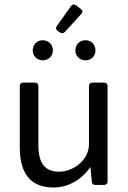

<svg xmlns="http://www.w3.org/2000/svg" viewBox="-20 -835 579 867"><path d="M344.7 -794.9 322.3 -811.5C314.5 -817.4 306.6 -815.4 300.8 -807.6L236.3 -716.8C230.5 -709 232.4 -701.2 240.2 -695.3L251 -688.5C258.8 -683.6 266.6 -683.6 272.5 -690.4L347.7 -772.5C354.5 -780.3 353.5 -788.1 344.7 -794.9ZM172.9 -562.5C199.2 -562.5 218.8 -582 218.8 -607.4C218.8 -633.8 199.2 -653.3 172.9 -653.3C147.5 -653.3 127.9 -633.8 127.9 -607.4C127.9 -582 147.5 -562.5 172.9 -562.5ZM320.3 -607.4C320.3 -582 339.8 -562.5 366.2 -562.5C392.6 -562.5 411.1 -582 411.1 -607.4C411.1 -633.8 392.6 -653.3 366.2 -653.3C339.8 -653.3 320.3 -633.8 320.3 -607.4ZM381.8 -446.3V-184.6C381.8 -107.4 304.7 -59.6 249 -59.6C182.6 -59.6 153.3 -96.7 153.3 -180.7V-446.3C153.3 -456.1 147.5 -461.9 137.7 -461.9H85C75.2 -461.9 69.3 -456.1 69.3 -446.3V-169.9C69.3 -52.7 117.2 11.7 221.7 11.7C286.1 11.7 346.7 -21.5 386.7 -79.1H388.7L394.5 -14.6C395.5 -4.9 400.4 0 410.2 0H450.2C460 0 465.8 -5.9 465.8 -15.6V-446.3C465.8 -456.1 460 -461.9 450.2 -461.9H397.5C387.7 -461.9 381.8 -456.1 381.8 -446.3Z"/></svg>

Font: Ed Sans Neue
Style: Regular
Weight: 400
Designer: Stephen Hutchings
Version: Version 1.004;PS 001.004;hotconv 1.0.88;makeotf.lib2.5.64775